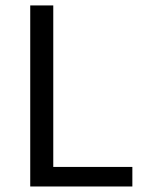

<svg xmlns="http://www.w3.org/2000/svg" viewBox="-20 -676 526 696"><path d="M89.6 0V-656.3H173.1V-70.9H459.8V0Z"/></svg>

Font: Source Sans 3 VF
Style: Regular
Weight: 200
Designer: Paul D. Hunt
Foundry: Adobe
Version: Version 3.046;hotconv 1.0.118;makeotfexe 2.5.65603